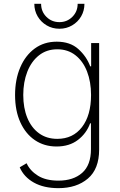

<svg xmlns="http://www.w3.org/2000/svg" viewBox="-20 -772 630 1008"><path d="M286.6 215.8Q210 215.8 157.7 186.5Q105.5 157.2 83.5 106.4L119.6 85Q137.7 124.5 179.2 150.4Q220.7 176.3 286.6 176.3Q365.2 176.3 411.4 135.5Q457.5 94.7 457.5 11.2V-124.5H453.1Q434.1 -71.8 389.2 -37.4Q344.2 -2.9 276.9 -2.9Q212.4 -2.9 163.3 -36.1Q114.3 -69.3 86.7 -130.1Q59.1 -190.9 59.1 -272.9Q59.1 -354.5 86.2 -418Q113.3 -481.4 162.4 -517.3Q211.4 -553.2 277.8 -553.2Q348.1 -553.2 391.1 -514.6Q434.1 -476.1 453.6 -423.8H458.5V-545.9H500.5V13.2Q500.5 115.2 441.4 165.5Q382.3 215.8 286.6 215.8ZM280.8 -43Q362.8 -43 410.4 -104.7Q458 -166.5 458 -273.4Q458 -342.3 437 -396.5Q416 -450.7 376.2 -481.9Q336.4 -513.2 280.8 -513.2Q224.6 -513.2 184.6 -481.4Q144.5 -449.7 123.3 -395.3Q102.1 -340.8 102.1 -273.4Q102.1 -205.1 123.5 -153.1Q145 -101.1 185.1 -72Q225.1 -43 280.8 -43ZM292 -621.1Q254.9 -621.1 225.1 -638.7Q195.3 -656.2 177.7 -686Q160.2 -715.8 160.2 -752H195.8Q195.8 -711.4 223.6 -683.6Q251.5 -655.8 292 -655.8Q332 -655.8 359.9 -683.6Q387.7 -711.4 387.7 -752H423.3Q423.3 -715.8 406 -686Q388.7 -656.2 358.6 -638.7Q328.6 -621.1 292 -621.1Z"/></svg>

Font: Inter Extra Light
Style: Regular
Weight: 200
Designer: Rasmus Andersson
Foundry: rsms
Version: Version 4.000;git-3c8e0fc